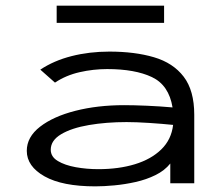

<svg xmlns="http://www.w3.org/2000/svg" viewBox="-20 -650 790 681"><path d="M318 11Q201 11 138 -24.5Q75 -60 75 -115Q75 -164 122 -200.5Q169 -237 247.5 -257Q326 -277 420 -277Q455 -277 501 -275Q547 -273 592 -269Q579 -348 519 -376.5Q459 -405 360 -405Q311 -405 262.5 -394Q214 -383 175 -357L123 -403Q171 -435 234 -451Q297 -467 368 -467Q458 -467 526 -447Q594 -427 631.5 -378Q669 -329 669 -243V0H584V-70Q564 -45 531.5 -29Q499 -13 461 -4.5Q423 4 385.5 7.5Q348 11 318 11ZM160 -119Q160 -94 185 -79Q210 -64 248.5 -57Q287 -50 329 -50Q401 -50 458.5 -67.5Q516 -85 552 -120Q588 -155 594 -207Q555 -211 509 -214Q463 -217 429 -217Q357 -217 295.5 -206.5Q234 -196 197 -174Q160 -152 160 -119ZM181 -569V-630H562V-569Z"/></svg>

Font: Inconsolata ExtraExpanded
Style: Regular
Weight: 400
Width: 8
Monospace: yes
Designer: Raph Levien, Cyreal, Brenton Simpson
Foundry: Raph Levien, Cyreal, Google
Version: Version 3.001; ttfautohint (v1.8.2.53-6de2)